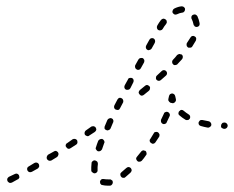

<svg xmlns="http://www.w3.org/2000/svg" viewBox="-20 -569 741 608"><path d="M329 19Q333 18 335 15Q338 11 337 7Q337 5 336 3Q335 2 333 1Q331 -1 329 -1Q327 -1 325 -1Q324 -1 322 -1Q315 -1 309 -2Q305 -3 301 -1Q298 1 297 5Q296 7 297 9Q297 11 298 13Q299 14 301 16Q302 17 304 17Q312 19 322 19Q325 19 329 19ZM39 -3Q40 -5 41 -6Q42 -8 41 -10Q41 -12 40 -14Q38 -18 34 -19Q31 -20 27 -18L8 -9Q5 -7 3 -3Q2 1 4 5Q6 8 10 10Q14 11 18 9L36 -1Q38 -1 39 -3ZM397 -29Q397 -34 394 -37Q392 -38 391 -39Q389 -40 387 -40Q385 -40 383 -39Q381 -38 380 -37Q372 -30 365 -24Q361 -21 361 -17Q361 -13 363 -10Q365 -8 366 -7Q368 -6 370 -6Q372 -6 374 -6Q376 -7 377 -8Q385 -15 393 -22Q396 -25 397 -29ZM269 -30Q269 -25 273 -23Q276 -20 280 -20Q282 -21 284 -21Q285 -22 287 -24Q288 -25 289 -27Q289 -29 289 -31Q289 -35 289 -40Q289 -44 290 -50Q290 -54 288 -57Q285 -60 281 -61Q279 -61 277 -61Q275 -60 274 -59Q272 -58 271 -56Q270 -55 270 -53Q269 -46 269 -40Q269 -34 269 -30ZM102 -38Q103 -40 104 -41Q104 -43 104 -45Q104 -47 103 -49Q101 -53 97 -54Q93 -55 89 -53L71 -42Q69 -41 68 -40Q67 -38 66 -36Q66 -34 66 -33Q66 -31 67 -29Q69 -25 73 -24Q77 -23 81 -25L99 -35Q101 -36 102 -38ZM444 -84Q444 -88 441 -91Q439 -92 437 -92Q435 -93 433 -93Q431 -92 429 -91Q428 -90 427 -89Q420 -81 414 -73Q411 -70 411 -66Q412 -62 415 -59Q416 -58 418 -57Q420 -57 422 -57Q424 -57 426 -58Q428 -59 429 -60Q436 -68 442 -77Q445 -80 444 -84ZM165 -79Q166 -83 164 -86Q163 -88 161 -89Q160 -90 158 -91Q156 -91 154 -91Q152 -90 150 -89L132 -79Q129 -76 128 -72Q127 -68 129 -65Q130 -63 132 -62Q133 -61 135 -60Q137 -60 139 -60Q141 -60 143 -61L161 -72Q164 -75 165 -79ZM283 -99Q283 -97 284 -96Q285 -94 287 -92Q288 -91 290 -90Q294 -89 298 -91Q301 -93 303 -96Q306 -105 310 -116Q312 -119 310 -123Q308 -127 304 -129Q303 -129 301 -129Q299 -129 297 -128Q295 -128 294 -126Q292 -125 291 -123Q287 -113 284 -103Q283 -101 283 -99ZM224 -114Q225 -115 225 -117Q226 -119 225 -121Q225 -123 224 -125Q222 -128 218 -129Q214 -130 210 -128L193 -116Q191 -115 190 -114Q189 -112 188 -110Q188 -108 188 -106Q189 -104 190 -103Q192 -99 196 -98Q200 -97 204 -100L221 -111Q223 -112 224 -114ZM485 -140Q485 -142 485 -144Q484 -146 483 -147Q482 -149 480 -150Q479 -151 477 -151Q475 -152 473 -151Q471 -151 469 -150Q468 -148 467 -147Q461 -138 456 -129Q455 -128 454 -126Q454 -124 454 -122Q455 -120 456 -118Q457 -117 459 -116Q462 -113 466 -114Q470 -115 472 -118Q478 -127 484 -136Q485 -138 485 -140ZM285 -158Q285 -162 283 -165Q282 -167 280 -168Q278 -169 277 -169Q275 -170 273 -169Q271 -169 269 -168L252 -156Q249 -154 248 -150Q247 -146 249 -142Q252 -139 256 -138Q260 -137 263 -140L280 -151Q284 -154 285 -158ZM311 -166Q311 -164 311 -162Q312 -161 313 -159Q315 -158 317 -157Q320 -155 324 -157Q328 -158 330 -162L338 -181Q339 -182 339 -184Q339 -186 339 -188Q338 -190 337 -192Q335 -193 334 -194Q330 -196 326 -194Q322 -193 320 -189L312 -170Q311 -168 311 -166ZM698 -164Q701 -167 701 -171Q701 -173 700 -175Q699 -177 698 -178Q697 -179 695 -180Q693 -181 691 -181H690Q685 -181 683 -178Q680 -175 680 -171Q680 -169 680 -167Q681 -165 682 -164Q684 -163 686 -162Q688 -161 690 -161H691Q695 -161 698 -164ZM641 -165Q643 -166 645 -167Q646 -168 648 -170Q649 -171 649 -173Q650 -177 647 -181Q645 -184 641 -185Q631 -187 621 -189Q619 -189 617 -189Q615 -189 614 -188Q612 -187 611 -185Q610 -184 609 -182Q608 -178 610 -174Q612 -171 616 -170Q626 -167 637 -165Q639 -165 641 -165ZM518 -205Q518 -207 517 -209Q516 -211 515 -212Q514 -213 512 -214Q508 -216 504 -214Q500 -213 499 -209Q495 -200 490 -190Q489 -187 490 -183Q491 -179 495 -177Q499 -175 503 -177Q507 -178 508 -182Q513 -192 517 -201Q518 -203 518 -205ZM570 -189Q572 -188 574 -189Q576 -189 578 -190Q579 -192 581 -193Q583 -197 582 -201Q581 -205 577 -207Q569 -212 562 -218Q559 -221 555 -221Q551 -221 548 -217Q546 -216 546 -214Q545 -212 545 -210Q545 -208 546 -206Q547 -205 549 -203Q557 -196 567 -190Q568 -189 570 -189ZM341 -231Q341 -229 342 -227Q342 -225 344 -224Q345 -222 347 -222Q351 -220 355 -221Q358 -222 360 -226L370 -245Q371 -248 370 -252Q369 -256 365 -258Q361 -260 357 -259Q354 -257 352 -254L342 -235Q342 -233 341 -231ZM522 -243Q522 -243 521 -243Q519 -244 518 -245Q516 -246 515 -248Q514 -249 513 -251Q513 -253 513 -255Q514 -260 515 -264Q516 -269 519 -271Q522 -273 526 -273Q530 -272 532 -270Q534 -268 535 -264Q536 -260 537 -255Q538 -251 536 -248Q534 -244 530 -243Q529 -242 527 -242Q525 -243 523 -243Q523 -243 522 -243ZM455 -289Q456 -293 453 -296Q450 -299 446 -300Q442 -300 439 -297L423 -284Q420 -281 419 -277Q419 -273 422 -270Q424 -267 428 -266Q433 -266 436 -269L452 -282Q455 -285 455 -289ZM374 -291Q375 -287 379 -285Q383 -284 387 -285Q391 -286 393 -290L402 -308Q404 -312 403 -316Q402 -320 398 -322Q394 -323 390 -322Q386 -321 385 -317L375 -299Q373 -295 374 -291ZM509 -337Q509 -341 506 -344Q503 -347 499 -347Q495 -347 492 -344Q485 -338 477 -330Q474 -328 474 -324Q473 -319 476 -316Q479 -313 483 -313Q487 -313 490 -316Q498 -323 506 -330Q509 -333 509 -337ZM408 -355Q409 -351 413 -349Q416 -347 420 -348Q424 -349 426 -353L436 -371Q437 -373 437 -375Q437 -377 437 -379Q436 -380 435 -382Q434 -384 432 -385Q428 -386 424 -385Q420 -384 418 -380L408 -362Q407 -359 408 -355ZM559 -389Q559 -393 556 -396Q554 -397 552 -397Q550 -398 548 -398Q546 -398 545 -397Q543 -396 541 -395Q535 -387 528 -380Q525 -377 525 -373Q525 -368 528 -366Q529 -364 531 -363Q533 -363 535 -363Q537 -363 539 -364Q541 -364 542 -366Q550 -374 556 -381Q559 -384 559 -389ZM442 -417Q443 -413 447 -411Q450 -409 454 -411Q458 -412 460 -415L470 -433Q472 -437 471 -441Q470 -445 467 -447Q463 -449 459 -448Q455 -447 453 -443L443 -425Q441 -421 442 -417ZM601 -444Q602 -446 601 -448Q601 -450 599 -452Q598 -453 596 -454Q593 -456 589 -455Q585 -454 583 -450Q578 -442 572 -433Q570 -430 571 -426Q571 -422 575 -419Q576 -418 578 -418Q580 -418 582 -418Q584 -418 586 -419Q588 -420 589 -422Q595 -432 600 -440Q601 -442 601 -444ZM477 -480Q478 -476 481 -474Q485 -472 489 -473Q493 -474 495 -477Q500 -486 506 -493Q509 -497 508 -501Q508 -505 505 -507Q501 -510 497 -510Q493 -509 490 -506Q483 -497 478 -488Q476 -484 477 -480ZM599 -523Q595 -524 591 -522Q589 -521 588 -520Q587 -518 586 -516Q586 -514 586 -512Q586 -510 587 -509Q591 -501 593 -491Q593 -489 595 -488Q596 -486 597 -485Q599 -484 601 -484Q603 -483 605 -484Q609 -485 611 -488Q613 -492 612 -496Q610 -507 605 -518Q603 -521 599 -523ZM527 -536Q525 -532 527 -528Q529 -525 533 -523Q537 -522 541 -524Q549 -528 557 -529Q561 -529 564 -533Q566 -536 566 -540Q566 -544 562 -547Q559 -549 555 -549Q544 -548 532 -542Q528 -540 527 -536Z"/></svg>

Font: FRB American Cursive Dashed Light
Style: Italic
Weight: 300
Italic angle: -25°
Version: Version 2.0;Modular Font Editor K font №1